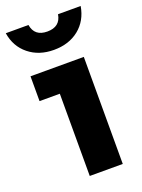

<svg xmlns="http://www.w3.org/2000/svg" viewBox="-149 -773 620 836"><g transform="rotate(-20 160.5 -354.5)"><path d="M334 -709Q323 -644 276.5 -606.5Q230 -569 160 -569Q91 -569 44 -607Q-3 -645 -13 -709H92Q101 -654 160 -654Q220 -654 229 -709ZM118 0V-381H24V-496H271V0Z"/></g></svg>

Font: Atkinson Hyperlegible Pro
Style: Bold
Weight: 700
Designer: Elliott Scott, Megan Eiswerth, Linus Boman, Theodore Petrosky, Jacob Perez
Foundry: Braille Institute
Version: Version 1.5.1